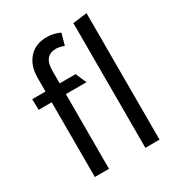

<svg xmlns="http://www.w3.org/2000/svg" viewBox="-169 -817 861 928"><g transform="rotate(-30 261.5 -353.0)"><path d="M90 0H169V-417H284L258 -477H169V-548Q169 -631 237 -631Q247 -631 260 -628Q273 -625 281 -621L299 -685Q286 -692 266 -697Q246 -702 226 -702Q163 -702 126.5 -661.5Q90 -621 90 -553V-477H16L17 -417H90ZM372 -696V0H451V-706Z"/></g></svg>

Font: Catamaran
Style: Regular
Weight: 400
Designer: Pria Ravichandran
Version: Version 1.000;PS 001.000;hotconv 1.0.70;makeotf.lib2.5.58329